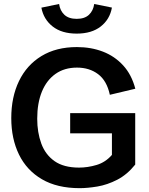

<svg xmlns="http://www.w3.org/2000/svg" viewBox="-20 -958 766 990"><path d="M391.1 12.2Q274.9 12.2 196.3 -33.7Q117.7 -79.6 77.9 -161.1Q38.1 -242.7 38.1 -349.1Q38.1 -457.5 77.9 -540Q117.7 -622.6 193.6 -668.9Q269.5 -715.3 376.5 -715.3Q449.2 -715.3 510.3 -691.9Q571.3 -668.5 615 -620.8Q658.7 -573.2 677.7 -500.5L546.4 -469.2Q530.8 -542 485.8 -575.7Q440.9 -609.4 377 -609.4Q312 -609.4 266.1 -576.9Q220.2 -544.4 196 -485.4Q171.9 -426.3 171.9 -345.7Q171.9 -275.4 192.9 -218Q213.9 -160.6 261.2 -127.2Q308.6 -93.8 387.7 -93.8Q432.1 -93.8 478 -107.4Q523.9 -121.1 557.1 -159.2V-303.7L601.1 -270.5H341.8V-374.5H677.2V-109.4Q635.7 -57.6 584.5 -31.2Q533.2 -4.9 482.2 3.7Q431.2 12.2 391.1 12.2ZM375.5 -784.7Q298.3 -784.7 251.5 -821.5Q204.6 -858.4 193.4 -918.5L284.7 -937.5Q289.6 -902.8 312 -881.8Q334.5 -860.8 375.5 -860.8Q416.5 -860.8 438.7 -881.8Q460.9 -902.8 465.8 -937.5L557.1 -918.9Q546.4 -858.4 499.5 -821.5Q452.6 -784.7 375.5 -784.7Z"/></svg>

Font: Schibsted Grotesk SemiBold
Style: Regular
Weight: 600
Designer: Bakken & Baeck AS, Henrik Kongsvoll
Foundry: Schibsted ASA
Version: Version 1.100;gftools[0.9.25]